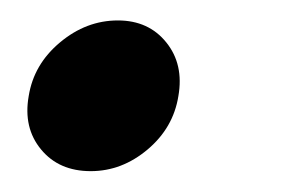

<svg xmlns="http://www.w3.org/2000/svg" viewBox="-20 -159 281 186"><path d="M152.8 -65.9Q147.9 -35.2 123 -14.2Q98.1 6.8 67.9 6.8Q37.1 6.8 19.8 -14.2Q2.4 -35.2 7.8 -65.9Q12.7 -96.7 38.1 -117.9Q63.5 -139.2 94.2 -139.2Q124 -139.2 141.1 -117.9Q158.2 -96.7 152.8 -65.9Z"/></svg>

Font: Poppins Medium
Style: Italic
Weight: 500
Italic angle: -10°
Designer: Ninad Kale (Devanagari), Jonny Pinhorn (Latin)
Foundry: Indian Type Foundry
Version: Version 3.200;PS 1.000;hotconv 16.6.54;makeotf.lib2.5.65590